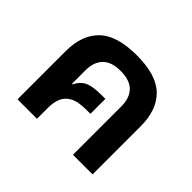

<svg xmlns="http://www.w3.org/2000/svg" viewBox="-122 -704 879 879"><g transform="rotate(45 317.0 -264.5)"><path d="M74 0V-312Q74 -417 132 -473Q190 -529 318 -529Q445 -529 502.5 -473Q560 -417 560 -312V0H433V-314Q433 -367 404.5 -396.5Q376 -426 316 -426Q257 -426 228.5 -396.5Q200 -367 200 -314V-227L203 -226Q222 -263 251 -274.5Q280 -286 331 -286H357V-189H331Q276 -189 248 -173Q220 -157 210 -130.5Q200 -104 200 -73V0Z"/></g></svg>

Font: Noto Sans Thai UI SemBd
Style: Regular
Weight: 600
Designer: Monotype Design Team
Foundry: Monotype Imaging Inc.
Version: Version 2.000;GOOG;noto-source:20170915:90ef993387c0